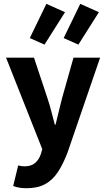

<svg xmlns="http://www.w3.org/2000/svg" viewBox="-20 -801 561 1015"><path d="M120.4 194Q97.7 194 81.5 191Q65.3 188 49.7 182.3L76.1 73.6Q87.4 76.6 94.6 77.4Q101.8 78.3 109.2 78.3Q146 78.3 166.4 59.9Q186.9 41.5 196 13.2L203.4 -12.7L12 -496.1H159.7L230.6 -282.7Q241.8 -249.4 250.9 -214.2Q260.1 -179 269.8 -142.1H273.8Q282.5 -177.4 290.8 -212.5Q299.1 -247.7 308.3 -282.7L368.5 -496.1H509.2L337 5.4Q313.5 67.1 285.6 109.2Q257.6 151.3 218.2 172.6Q178.7 194 120.4 194ZM215.2 -565.1 137.5 -599.8 225.2 -780.6 323.7 -736.6ZM394.3 -565.1 316.6 -599.8 404.3 -780.6 502.8 -736.6Z"/></svg>

Font: Source Sans Variable
Style: Regular
Weight: 200
Designer: Paul D. Hunt
Foundry: Adobe Systems Incorporated
Version: Version 3.006;hotconv 1.0.111;makeotfexe 2.5.65597